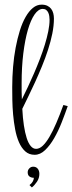

<svg xmlns="http://www.w3.org/2000/svg" viewBox="-20 -696 315 836"><path d="M214.8 -615.2Q214.8 -584.5 207.8 -549.8Q200.7 -515.1 189.2 -479.5Q177.7 -443.8 162.8 -407.7Q147.9 -371.6 132.8 -338.4Q117.7 -305.2 103 -275.4Q88.4 -245.6 77.1 -222.2Q79.1 -182.1 84 -149.9Q88.9 -117.7 96.2 -95Q103.5 -72.3 113.8 -60.1Q124 -47.9 137.2 -47.9Q151.9 -47.9 166.3 -61.5Q180.7 -75.2 195.3 -100.1Q210 -125 225.1 -160.2Q240.2 -195.3 255.9 -238.8L274.9 -233.9Q263.2 -200.2 248.5 -162.8Q233.9 -125.5 215.8 -94.2Q197.8 -63 176.5 -42.5Q155.3 -22 130.9 -22Q106.4 -22 89.8 -37.1Q73.2 -52.2 62.5 -76.9Q51.8 -101.6 45.9 -133.1Q40 -164.6 37.1 -197.3Q34.2 -230 33.7 -261Q33.2 -292 33.2 -315.9Q33.2 -360.4 36.9 -404.3Q40.5 -448.2 48.1 -488.3Q55.7 -528.3 66.4 -562.7Q77.1 -597.2 91.6 -622.3Q106 -647.5 123.3 -661.6Q140.6 -675.8 161.1 -675.8Q175.8 -675.8 186 -670.9Q196.3 -666 202.6 -657.7Q209 -649.4 211.9 -638.4Q214.8 -627.4 214.8 -615.2ZM74.2 -334Q74.2 -315.4 74.2 -297.6Q74.2 -279.8 75.2 -263.2Q87.4 -287.6 101.1 -316.7Q114.7 -345.7 128.2 -376.7Q141.6 -407.7 153.8 -439.5Q166 -471.2 175.3 -501.7Q184.6 -532.2 190.2 -559.8Q195.8 -587.4 195.8 -609.9Q195.8 -617.2 194.6 -625.5Q193.4 -633.8 190.2 -640.9Q187 -647.9 181.2 -652.6Q175.3 -657.2 166 -657.2Q147.5 -657.2 130.6 -633.1Q113.8 -608.9 101.3 -565.9Q88.9 -522.9 81.5 -463.6Q74.2 -404.3 74.2 -334ZM108.4 109.9Q118.2 102.5 122.8 94Q127.4 85.4 127.4 78.1Q116.2 78.1 108.4 72.5Q100.6 66.9 100.6 54.2Q100.6 44.4 107.7 37.1Q114.7 29.8 124.5 29.8Q137.2 29.8 144.3 38.6Q151.4 47.4 151.4 61Q151.4 79.6 141.1 95Q130.9 110.4 118.7 120.1Z"/></svg>

Font: Clicker Script
Style: Regular
Weight: 400
Designer: Astigmatic (AOETI)
Foundry: Astigmatic (AOETI)
Version: Version 1.000